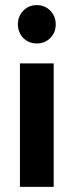

<svg xmlns="http://www.w3.org/2000/svg" viewBox="-20 -731 288 751"><path d="M124 -561Q92 -561 71 -582.5Q50 -604 50 -636Q50 -667 71 -689Q92 -711 124 -711Q156 -711 177 -689Q198 -667 198 -636Q198 -604 177 -582.5Q156 -561 124 -561ZM58 0V-483H190V0Z"/></svg>

Font: Outfit Semi Bold
Style: Regular
Weight: 600
Designer: Rodrigo Fuenzalida
Foundry: fragTYPE
Version: Version 1.000